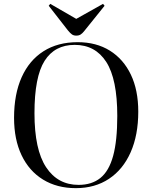

<svg xmlns="http://www.w3.org/2000/svg" viewBox="-20 -963 791 997"><path d="M374 14Q276 14 203.5 -30.5Q131 -75 92 -157Q53 -239 53 -351Q53 -474 92.5 -562Q132 -650 206 -697Q280 -744 383 -744Q480 -744 550.5 -700Q621 -656 659.5 -575.5Q698 -495 698 -383Q698 -262 658.5 -172.5Q619 -83 546 -34.5Q473 14 374 14ZM388 -3Q457 -3 501.5 -39Q546 -75 567.5 -153.5Q589 -232 589 -361Q589 -552 532 -641Q475 -730 368 -730Q264 -730 211.5 -647Q159 -564 159 -375Q159 -186 219.5 -94.5Q280 -3 388 -3ZM376 -778Q363 -778 354 -784Q345 -790 332 -806L233 -933L241 -943L376 -865L515 -943L523 -933L416 -800Q408 -790 399 -784Q390 -778 376 -778Z"/></svg>

Font: Literata 72pt
Style: Regular
Weight: 400
Designer: Latin by Veronika Burian and Jose Scaglione. Greek by Irene Vlachou. Cyrillic by Vera Evstafieva.
Foundry: TypeTogether
Version: Version 3.002